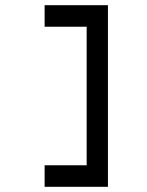

<svg xmlns="http://www.w3.org/2000/svg" viewBox="-20 -645 567 740"><path d="M152 75H396V-625H152V-542H314V-8H152Z"/></svg>

Font: Charger Monospace
Style: Regular
Weight: 400
Designer: Jasper
Foundry: Cannot Into Space Fonts
Version: Version 0.980